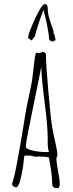

<svg xmlns="http://www.w3.org/2000/svg" viewBox="-20 -929 366 957"><path d="M238.8 -721.7 225.6 -730Q220.7 -790.5 196.8 -879.9Q184.1 -847.7 169.9 -803.7Q155.8 -759.8 154.8 -750L137.7 -727.1L119.6 -739.7Q120.6 -761.7 154.5 -835.2Q188.5 -908.7 203.1 -908.7Q217.8 -908.7 217.8 -888.4Q217.8 -868.2 222.4 -849.4Q227.1 -830.6 235.6 -807.1Q244.1 -783.7 247.6 -771L246.6 -764.6L253.9 -750L252.9 -744.6Q256.8 -736.8 256.8 -733.9Q256.8 -724.6 238.8 -721.7ZM179.2 -148.9 152.8 -147.9Q138.7 -153.8 121.6 -153.8Q104.5 -153.8 103 -152.8Q101.6 -151.9 101.1 -149.4Q100.6 -147 100.1 -146L98.1 -126Q96.2 -100.6 88.9 -64.9Q75.2 4.9 60.1 4.9Q53.7 4.9 46.9 -0.5Q40 -5.9 40 -12.2Q52.7 -49.8 66.4 -126Q80.1 -202.1 83.5 -220.9Q86.9 -239.7 96.2 -296.9Q105.5 -354 108.4 -372.1Q111.3 -390.1 124.3 -450.2Q137.2 -510.3 139.9 -528.8Q142.6 -547.4 146 -579.1Q154.3 -657.2 159.2 -666L172.9 -665Q185.1 -665 190.9 -670.9Q197.3 -670.9 203.1 -666.7Q209 -662.6 209 -655.8Q209 -607.9 221.2 -470.7Q233.4 -333.5 240.5 -293.2Q247.6 -252.9 256.8 -214.1Q266.1 -175.3 266.1 -154.8L261.2 -141.1Q261.2 -118.7 269.5 -75Q277.8 -31.2 277.8 -13.4Q277.8 4.4 270 8.8Q249.5 8.8 244.9 2.9Q240.2 -2.9 240.2 -15.9Q240.2 -28.8 238.5 -47.6Q236.8 -66.4 235.1 -77.6Q233.4 -88.9 229.2 -113Q225.1 -137.2 224.1 -144Q205.1 -148.9 179.2 -148.9ZM108.9 -198.2Q108.9 -188 132.8 -181.2Q169.4 -170.9 213.9 -170.9H224.1Q217.8 -190.4 217.8 -215.8V-238.8Q217.8 -300.8 202.4 -419.4Q187 -538.1 186 -596.2Q133.8 -337.9 121.3 -277.1Q108.9 -216.3 108.9 -198.2Z"/></svg>

Font: Amatic SC
Style: Regular
Weight: 400
Version: Version 1.004